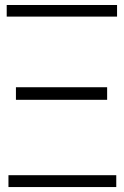

<svg xmlns="http://www.w3.org/2000/svg" viewBox="-20 -756 503 776"><path d="M7.1 -688.9V-735.8H453.1V-688.9ZM14.2 0V-47.9H449.9V0ZM44.4 -352.6V-403.4H413V-352.6Z"/></svg>

Font: Inter Extra Light BETA
Style: Regular
Weight: 200
Designer: Rasmus Andersson
Foundry: rsms
Version: Version 3.011;git-f93a4a705